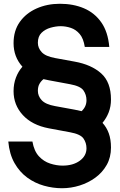

<svg xmlns="http://www.w3.org/2000/svg" viewBox="-20 -732 635 1019"><path d="M309 267Q261 267 213 253.5Q165 240 124.5 210.5Q84 181 57 133.5Q30 86 24 19H152Q161 70 186.5 97.5Q212 125 246 136Q280 147 312 147Q368 147 403.5 121Q439 95 439 55Q439 26 423 3Q407 -20 352 -30L239 -51Q150 -68 101 -121.5Q52 -175 52 -248Q52 -287 64.5 -320Q77 -353 99 -378Q52 -430 52 -503Q52 -569 85 -615.5Q118 -662 174 -687Q230 -712 298 -712Q369 -712 425.5 -688Q482 -664 517.5 -613.5Q553 -563 560 -483H430Q423 -528 403 -551.5Q383 -575 356 -584Q329 -593 302 -593Q277 -593 248.5 -585Q220 -577 200.5 -558Q181 -539 181 -505Q181 -477 201.5 -455Q222 -433 272 -424L376 -405Q465 -389 517 -342.5Q569 -296 569 -204Q569 -167 557 -136Q545 -105 524 -80Q546 -56 557.5 -24Q569 8 569 51Q569 103 546.5 143Q524 183 486.5 210.5Q449 238 403 252.5Q357 267 309 267ZM376 -150Q395 -146 413 -142Q439 -166 439 -200Q439 -229 423 -252Q407 -275 352 -285L239 -306Q225 -309 211 -312Q198 -302 189.5 -287Q181 -272 181 -250Q181 -222 201.5 -200Q222 -178 272 -169Z"/></svg>

Font: Host Grotesk ExtraBold
Style: Regular
Weight: 800
Designer: Doğukan Karapınar
Foundry: Element Type
Version: Version 1.003; ttfautohint (v1.8.4.7-5d5b)